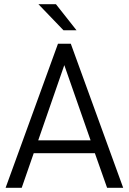

<svg xmlns="http://www.w3.org/2000/svg" viewBox="-20 -900 616 920"><path d="M434.6 -166H141.6L84 0H6.8L257.8 -690.4H319.3L570.3 0H493.2ZM414.1 -227.5 288.1 -587.9 163.1 -227.5ZM164.1 -879.9H248L346.7 -754.9H284.2Z"/></svg>

Font: DINish
Style: Regular
Weight: 400
Designer: Bert Driehuis
Foundry: Playbeing
Version: Version 3.008; git-95204e4c-release